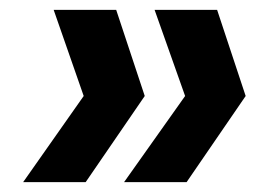

<svg xmlns="http://www.w3.org/2000/svg" viewBox="-20 -490 554 390"><path d="M216 -470 274 -295 154 -120H27L150 -295L89 -470ZM421 -470 479 -295 359 -120H232L356 -295L294 -470Z"/></svg>

Font: DM Sans 16pt
Style: Bold Italic
Weight: 700
Italic angle: -10°
Version: Version 4.004;gftools[0.9.30]